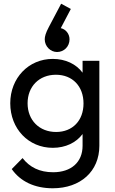

<svg xmlns="http://www.w3.org/2000/svg" viewBox="-20 -801 619 1030"><path d="M263 209C412 209 513 118 513 -19V-475H423V-411C389 -457 332 -485 263 -485C133 -485 35 -382 35 -247C35 -110 133 -8 263 -8C332 -8 389 -36 423 -82V-19C423 69 362 123 265 123C192 123 139 96 101 47L43 106C89 172 165 209 263 209ZM128 -247C128 -337 190 -400 280 -400C369 -400 428 -338 428 -246C428 -154 369 -93 281 -93C191 -93 128 -156 128 -247ZM220 -590C220 -552 251 -522 286 -522C324 -522 353 -552 353 -590C353 -621 331 -645 306 -650L360 -753L308 -781L242 -656C225 -624 220 -605 220 -590Z"/></svg>

Font: MV Cash
Style: Regular
Weight: 400
Designer: Rodrigo Fuenzalida
Foundry: fragTYPE
Version: Version 1.100;Glyphs 3.1.2 (3151)